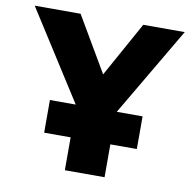

<svg xmlns="http://www.w3.org/2000/svg" viewBox="-79 -779 857 857"><g transform="rotate(10 350.0 -350.0)"><path d="M270 0H450V-149H570V-297H453L690 -700H502L364 -451L218 -700H10L267 -297H150V-149H270Z"/></g></svg>

Font: Golos Text VF
Style: Regular
Weight: 400
Designer: A.Korolkova, Vitaly Kuzmin
Foundry: ParaType Ltd
Version: Version 2.003